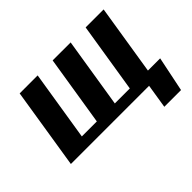

<svg xmlns="http://www.w3.org/2000/svg" viewBox="-139 -774 1177 1177"><g transform="rotate(-45 450.0 -185.5)"><path d="M46 0H724L699 157H844L891 -71H785L858 -528H702L629 -72H499L572 -528H416L343 -72H213L286 -528H130Z"/></g></svg>

Font: Aerodynamic
Style: BdObl
Weight: 500
Designer: Google
Version: Version 2.000980; 2014